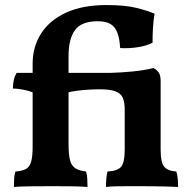

<svg xmlns="http://www.w3.org/2000/svg" viewBox="-20 -736 757 759"><path d="M35 3Q35 -16 36 -31Q37 -46 41 -58Q68 -60 82.5 -68Q97 -76 103 -96.5Q109 -117 109 -156V-371Q95 -377 72 -381.5Q49 -386 31 -386Q31 -404 34.5 -419.5Q38 -435 46 -448H109V-484Q109 -551 142.5 -603.5Q176 -656 241 -686Q306 -716 400 -716Q474 -716 518.5 -705Q563 -694 591 -682Q586 -651 584.5 -623Q583 -595 583 -567Q560 -555 525.5 -549.5Q491 -544 455 -546Q453 -583 444 -606.5Q435 -630 417 -641Q399 -652 366 -652Q302 -652 276.5 -617Q251 -582 251 -515V-448H418Q458 -449 504.5 -453.5Q551 -458 586 -467Q598 -462 606.5 -450.5Q615 -439 615 -417V-145Q615 -93 629.5 -76.5Q644 -60 677 -58Q681 -46 682.5 -30Q684 -14 684 3Q669 2 644.5 1.5Q620 1 592.5 0.5Q565 0 541 0Q518 0 491 0Q464 0 440 0.5Q416 1 399 3Q399 -16 400.5 -31.5Q402 -47 405 -58Q445 -60 459 -77Q473 -94 473 -144V-302Q473 -330 466 -348Q459 -366 437.5 -374.5Q416 -383 374 -383Q355 -383 329.5 -381.5Q304 -380 282.5 -377Q261 -374 251 -371V-164Q251 -124 257 -102Q263 -80 278.5 -70.5Q294 -61 320 -58Q324 -46 325 -30.5Q326 -15 326 3Q301 1 264.5 0.5Q228 0 188 0Q148 0 103 0.5Q58 1 35 3Z"/></svg>

Font: Vollkorn
Style: Bold
Weight: 700
Designer: Friedrich Althausen
Foundry: Friedrich Althausen
Version: Version 5.000